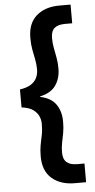

<svg xmlns="http://www.w3.org/2000/svg" viewBox="-62 -833 507 1023"><g transform="rotate(-5 191.0 -321.0)"><path d="M295 154Q220 154 173.5 114Q127 74 127 -4Q127 -39 132 -65Q137 -91 142.5 -116.5Q148 -142 148 -176Q148 -199 138.5 -219Q129 -239 108 -253.5Q87 -268 48 -273V-369Q87 -375 108 -389Q129 -403 138.5 -423Q148 -443 148 -467Q148 -496 142.5 -522Q137 -548 132 -575.5Q127 -603 127 -638Q127 -716 173.5 -756Q220 -796 295 -796H356V-696H317Q280 -696 261 -680Q242 -664 242 -627Q242 -600 247 -573.5Q252 -547 257 -520.5Q262 -494 262 -462Q262 -410 236 -372.5Q210 -335 152 -323V-320Q210 -308 236 -270.5Q262 -233 262 -179Q262 -144 257 -117.5Q252 -91 247 -67Q242 -43 242 -15Q242 21 261 37.5Q280 54 317 54H356V154Z"/></g></svg>

Font: DM Sans 9pt 36pt SemiBold
Style: Regular
Weight: 600
Version: Version 4.004;gftools[0.9.30]